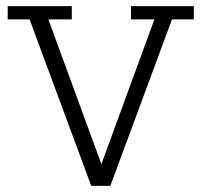

<svg xmlns="http://www.w3.org/2000/svg" viewBox="-20 -603 654 623"><path d="M276 0 76 -540H5V-583H213V-540H137L318 -46H300L481 -540H405V-583H609V-540H538L338 0Z"/></svg>

Font: Rokkitt SemiBold Light
Style: Regular
Weight: 300
Version: Version 3.103